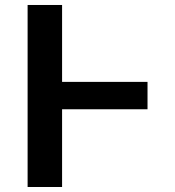

<svg xmlns="http://www.w3.org/2000/svg" viewBox="-20 -747 700 767"><path d="M569.3 -419.9V-310.5H228V0H90.3V-727.1H228V-419.9Z"/></svg>

Font: Interop SemBd
Style: Regular
Weight: 600
Designer: Rasmus Andersson, Google, Jang Haemin
Foundry: jhaemin
Version: Version 1.007